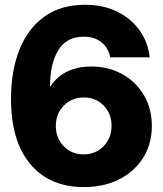

<svg xmlns="http://www.w3.org/2000/svg" viewBox="-20 -759 671 791"><path d="M325.7 11.7Q183.6 11.7 104.5 -83.5Q25.4 -178.7 25.4 -350.1Q25.4 -468.8 60.8 -556.2Q96.2 -643.6 164.1 -691.4Q231.9 -739.3 329.6 -739.3Q405.8 -739.3 463.4 -710.7Q521 -682.1 555.7 -633.1Q590.3 -584 596.7 -522.9H434.1Q426.8 -561.5 398.2 -584.7Q369.6 -607.9 325.2 -607.9Q253.9 -607.9 220 -552Q186 -496.1 186 -402.3H187Q242.2 -484.9 356 -484.9Q428.2 -484.9 484.6 -453.1Q541 -421.4 573.2 -366.2Q605.5 -311 605.5 -240.7Q605.5 -165.5 569.6 -108.6Q533.7 -51.8 470.7 -20Q407.7 11.7 325.7 11.7ZM324.2 -123Q374 -123 406.7 -156.5Q439.5 -189.9 439.5 -240.7Q439.5 -291 407 -324.2Q374.5 -357.4 325.2 -357.4Q275.9 -357.4 242.9 -324Q210 -290.5 210 -240.2Q210 -189.9 242.7 -156.5Q275.4 -123 324.2 -123Z"/></svg>

Font: Inter Display ExtraBold
Style: Regular
Weight: 800
Designer: Rasmus Andersson
Foundry: rsms
Version: Version 4.000;git-a52131595